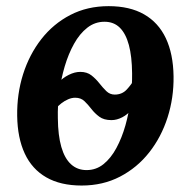

<svg xmlns="http://www.w3.org/2000/svg" viewBox="-20 -576 604 609"><path d="M239 12.5Q172 12.5 126.8 -13.5Q81.5 -39.5 58.5 -89Q35.5 -138.5 34.5 -208.5Q33.5 -278 53.2 -340.5Q73 -403 111 -451.8Q149 -500.5 203 -528.5Q257 -556.5 324.5 -556.5Q391.5 -556.5 437 -530.5Q482.5 -504.5 506 -454.8Q529.5 -405 530.5 -334Q531.5 -266 511.5 -203.5Q491.5 -141 453.2 -92.5Q415 -44 360.8 -15.8Q306.5 12.5 239 12.5ZM254.5 -36.5Q285 -36.5 308.5 -55.5Q332 -74.5 349.2 -106.5Q366.5 -138.5 377.8 -178.2Q389 -218 394.2 -260.8Q399.5 -303.5 399 -343.5Q398.5 -397 388.8 -433.2Q379 -469.5 360 -488.2Q341 -507 311.5 -507Q281 -507 256.8 -488Q232.5 -469 214.8 -437Q197 -405 185.2 -365.2Q173.5 -325.5 168 -283Q162.5 -240.5 163.5 -201Q164 -146.5 174.5 -110Q185 -73.5 205.2 -55Q225.5 -36.5 254.5 -36.5ZM333.5 -195Q309.5 -195 295 -205.8Q280.5 -216.5 269.8 -230.5Q259 -244.5 247.8 -255.2Q236.5 -266 218.5 -266Q207.5 -266 196 -261Q184.5 -256 174.5 -248.2Q164.5 -240.5 158 -232L166.5 -315Q179 -329 198 -338.5Q217 -348 234.5 -348Q256 -348 270 -337Q284 -326 295 -312Q306 -298 317.2 -287Q328.5 -276 344 -276Q367 -276 381.8 -291.8Q396.5 -307.5 406 -324.5L397 -228Q385 -213 367.8 -204Q350.5 -195 333.5 -195Z"/></svg>

Font: Merriweather 48pt SemiBold
Style: Italic
Weight: 600
Italic angle: -7.8°
Designer: Eben Sorkin
Foundry: Eben Sorkin
Version: Version 2.101